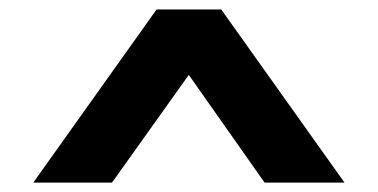

<svg xmlns="http://www.w3.org/2000/svg" viewBox="-20 -753 811 412"><path d="M51.4 -361.1 316 -732.7H454.7L719.3 -361.1H547.8L339.2 -657.5L432.9 -659.3L220.3 -361.1Z"/></svg>

Font: Lexend Mega
Style: Regular
Weight: 400
Designer: Bonnie Shaver-Troup, Thomas Jockin
Foundry: Lexend
Version: Version 1.007